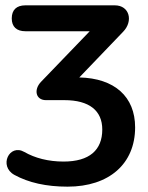

<svg xmlns="http://www.w3.org/2000/svg" viewBox="-20 -509 556 719"><path d="M233 190C389 190 486 104 486 -32C486 -147 409 -216 277 -219L441 -390C480 -430 465 -489 410 -489H75C42 -489 24 -472 24 -440C24 -409 42 -392 75 -392H316L134 -203C105 -173 114 -134 152 -134H221C314 -134 363 -95 363 -24C363 53 315 96 218 96C161 96 111 83 71 60C15 28 -26 113 34 146C87 175 153 190 233 190Z"/></svg>

Font: SN Pro SemiBold
Style: Regular
Weight: 600
Designer: Tobias Whetton
Foundry: Supernotes
Version: Version 1.003;Glyphs 3.3 (3324)